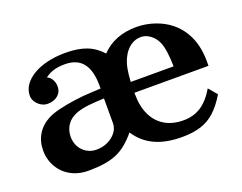

<svg xmlns="http://www.w3.org/2000/svg" viewBox="-95 -737 1180 935"><g transform="rotate(-20 495.0 -270.0)"><path d="M413.1 -353Q413.1 -431.6 382.3 -470.2Q351.6 -508.8 289.1 -508.8Q256.8 -508.8 232.2 -501.7Q207.5 -494.6 186 -478Q201.2 -472.2 210.7 -455.6Q220.2 -439 220.2 -418.9Q220.2 -391.1 199.7 -373.5Q179.2 -356 147 -356Q128.9 -356 113 -365.5Q97.2 -375 87.2 -390.1Q77.1 -405.3 77.1 -421.9Q77.1 -452.1 94.5 -477.3Q111.8 -502.4 143.1 -521Q174.3 -539.6 216.8 -549.8Q259.3 -560.1 310.1 -560.1Q375.5 -560.1 419.4 -543.2Q463.4 -526.4 497.1 -488.8Q564.9 -560.1 678.2 -560.1Q726.1 -560.1 772.5 -544.4Q818.8 -528.8 853 -501Q897.9 -464.4 921.4 -410.2Q944.8 -356 944.8 -286.1V-262.2H561V-255.9Q561 -192.4 582.5 -147.2Q604 -102.1 644.3 -78.1Q684.6 -54.2 741.2 -54.2Q793 -54.2 832.3 -79.8Q871.6 -105.5 903.8 -160.2L940.9 -116.2Q911.1 -66.4 878.4 -36.4Q845.7 -6.3 804.2 6.8Q762.7 20 706.1 20Q623 20 565.2 -7.1Q507.3 -34.2 472.2 -88.9Q446.8 -58.1 421.4 -37.4Q396 -16.6 367.4 -4.6Q338.9 7.3 303 12.7Q267.1 18.1 220.2 18.1Q182.6 18.1 150.9 5.6Q119.1 -6.8 95.9 -29.5Q72.8 -52.2 59.8 -82.8Q46.9 -113.3 46.9 -148.9Q46.9 -196.3 69.1 -232.9Q91.3 -269.5 132.8 -291Q153.8 -302.2 191.4 -311.5Q229 -320.8 275.4 -327.4Q321.8 -334 369.1 -335.9L413.1 -337.9ZM784.2 -317.9Q783.7 -358.4 779.1 -391.8Q774.4 -425.3 766.1 -443.8Q753.9 -472.7 730.7 -489.7Q707.5 -506.8 682.1 -506.8Q652.3 -506.8 627 -488.3Q601.6 -469.7 585.9 -436Q574.7 -412.1 569.6 -385.3Q564.5 -358.4 562 -317.9ZM376 -285.2Q286.1 -280.8 249 -258.8Q223.6 -245.1 209.7 -220.7Q195.8 -196.3 195.8 -166Q195.8 -137.2 208.7 -114.3Q221.7 -91.3 243.9 -78.1Q266.1 -64.9 293.9 -64.9Q326.2 -64.9 353 -77.9Q379.9 -90.8 396 -112.3Q412.1 -133.8 412.1 -159.2V-287.1Z"/></g></svg>

Font: BIZ UDPMincho
Style: Bold
Weight: 700
Designer: TypeBank Co., Ltd.
Foundry: Morisawa Inc.
Version: Version 1.06